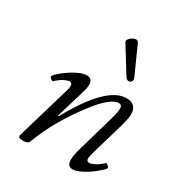

<svg xmlns="http://www.w3.org/2000/svg" viewBox="-166 -801 870 929"><g transform="rotate(30 269.0 -336.5)"><path d="M95 13Q66 13 71 -4L159 -304Q173 -349 148 -349Q141 -349 122 -340.5Q103 -332 80 -310Q75 -306 65 -314.5Q55 -323 60 -329Q72 -345 99 -365.5Q126 -386 156 -401Q186 -416 206 -416Q239 -416 239 -381Q239 -369 235 -353.5Q231 -338 225 -318L183 -178L187 -176Q319 -416 428 -416Q486 -416 486 -359Q486 -345 482 -326Q478 -307 470 -279L422 -116Q412 -83 412.5 -68.5Q413 -54 428 -54Q436 -54 454.5 -62.5Q473 -71 497 -93Q502 -98 511.5 -88.5Q521 -79 517 -74Q504 -58 477.5 -37.5Q451 -17 422 -2Q393 13 373 13Q343 13 343 -24Q343 -47 354 -87L411 -285Q419 -312 422.5 -330Q426 -348 426 -356Q426 -377 408 -377Q385 -377 353 -350.5Q321 -324 280 -269Q238 -214 199 -148Q160 -82 129 -1Q124 13 95 13ZM411 -520Q416 -508 410 -500Q404 -492 393.5 -492.5Q383 -493 376 -505L288 -647Q283 -654 289 -663Q295 -672 305.5 -678.5Q316 -685 326 -685.5Q336 -686 341 -676Z"/></g></svg>

Font: Junicode SmExp
Style: Italic
Weight: 400
Width: 6
Italic angle: -11°
Designer: Peter S. Baker
Version: Version 2.205; ttfautohint (v1.8.4)